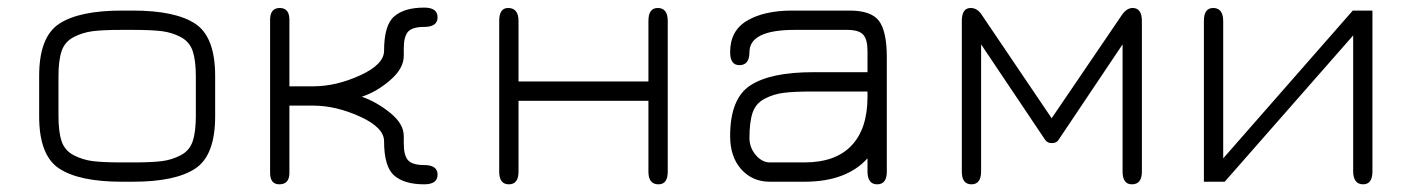

<svg xmlns="http://www.w3.org/2000/svg" viewBox="-20 -478 3711 505"><path d="M329.1 0H300.8Q188.5 0 135.7 -34.7Q83 -69.3 83 -171.9V-278.3Q83 -380.9 135.7 -415.5Q188.5 -450.2 300.8 -450.2H329.1Q441.4 -450.2 493.7 -415.5Q545.9 -380.9 545.9 -278.3V-171.9Q545.9 -69.3 493.7 -34.7Q441.4 0 329.1 0ZM300.8 -50.8H329.1Q378.9 -50.8 405.8 -54.2Q432.6 -57.6 455.6 -69.8Q478.5 -82 486.8 -106.4Q495.1 -130.9 495.1 -172.9V-277.3Q495.1 -319.3 486.8 -343.8Q478.5 -368.2 455.6 -380.4Q432.6 -392.6 405.8 -396Q378.9 -399.4 329.1 -399.4H300.8Q251 -399.4 224.1 -396Q197.3 -392.6 173.8 -380.4Q150.4 -368.2 142.1 -343.8Q133.8 -319.3 133.8 -277.3V-172.9Q133.8 -130.9 142.1 -106.4Q150.4 -82 173.8 -69.8Q197.3 -57.6 224.1 -54.2Q251 -50.8 300.8 -50.8Z M803.7 -200.2H741.2V-23.4Q741.2 6.8 714.8 6.8Q690.4 6.8 690.4 -23.4V-425.8Q690.4 -457 715.8 -457Q741.2 -457 741.2 -425.8V-251H803.7Q864.3 -251 927.2 -279.8Q990.2 -308.6 990.2 -344.7Q990.2 -412.1 1017.1 -435.1Q1043.9 -458 1095.7 -458Q1130.9 -458 1130.9 -432.6Q1130.9 -407.2 1095.7 -407.2Q1064.5 -407.2 1053.2 -394.5Q1042 -381.8 1042 -350.6V-331.1Q1042 -297.9 1006.3 -267.1Q970.7 -236.3 931.6 -223.6Q970.7 -210 1006.3 -181.2Q1042 -152.3 1042 -120.1V-100.6Q1042 -69.3 1053.2 -56.6Q1064.5 -43.9 1095.7 -43.9Q1130.9 -43.9 1130.9 -18.6Q1130.9 6.8 1095.7 6.8Q1043.9 6.8 1017.1 -16.1Q990.2 -39.1 990.2 -106.4Q990.2 -142.6 926.8 -171.4Q863.3 -200.2 803.7 -200.2Z M1343.8 -26.4Q1343.8 6.8 1318.4 6.8Q1293 6.8 1293 -26.4V-422.9Q1293 -457 1316.4 -457Q1343.8 -457 1343.8 -422.9V-263.7H1685.5V-422.9Q1685.5 -457 1710 -457Q1736.3 -457 1736.3 -422.9V-26.4Q1736.3 6.8 1711.9 6.8Q1685.5 6.8 1685.5 -26.4V-212.9H1343.8Z M2118.2 -237.3Q2068.4 -237.3 2041.5 -233.9Q2014.6 -230.5 1991.2 -218.3Q1967.8 -206.1 1959.5 -181.6Q1951.2 -157.2 1951.2 -115.2Q1951.2 -89.8 1967.8 -70.3Q1984.4 -50.8 2004.9 -50.8H2095.7Q2177.7 -50.8 2219.7 -95.2Q2261.7 -139.6 2261.7 -222.7V-237.3ZM2118.2 -288.1H2261.7V-343.8Q2261.7 -374 2250.5 -386.7Q2239.3 -399.4 2208 -399.4H2070.3Q1951.2 -399.4 1951.2 -340.8Q1951.2 -306.6 1924.8 -306.6Q1900.4 -306.6 1900.4 -340.8Q1900.4 -397.5 1945.3 -423.8Q1990.2 -450.2 2063.5 -450.2H2214.8Q2271.5 -450.2 2292 -422.9Q2312.5 -395.5 2312.5 -327.1V-26.4Q2312.5 6.8 2287.1 6.8Q2261.7 6.8 2261.7 -27.3V-61.5Q2206.1 0 2095.7 0H2004.9Q1959 0 1929.7 -32.7Q1900.4 -65.4 1900.4 -120.1Q1900.4 -218.8 1953.6 -253.4Q2006.8 -288.1 2118.2 -288.1Z M2746.1 -101.6Q2735.4 -101.6 2729.5 -109.4L2560.5 -361.3V-27.3Q2560.5 6.8 2535.2 6.8Q2509.8 6.8 2509.8 -26.4V-422.9Q2509.8 -457 2533.2 -457Q2550.8 -457 2562.5 -438.5L2746.1 -167L2930.7 -438.5Q2943.4 -457 2959 -457Q2983.4 -457 2983.4 -422.9V-26.4Q2983.4 6.8 2957 6.8Q2932.6 6.8 2932.6 -27.3V-361.3L2763.7 -109.4Q2758.8 -101.6 2746.1 -101.6Z M3589.8 -450.2V-27.3Q3589.8 6.8 3565.4 6.8Q3539.1 6.8 3539.1 -28.3V-384.8L3201.2 0H3146.5V-422.9Q3146.5 -457 3170.9 -457Q3197.3 -457 3197.3 -421.9V-61.5L3538.1 -450.2Z"/></svg>

Font: Jura
Style: Book
Weight: 400
Version: Version 2.3